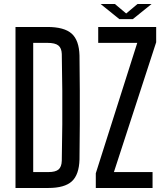

<svg xmlns="http://www.w3.org/2000/svg" viewBox="-20 -934 827 954"><path d="M57 0V-800H215Q299 -800 336 -767Q373 -734 375 -658Q376 -566 376.5 -483Q377 -400 376.5 -317Q376 -234 375 -142Q373 -66 337 -33Q301 0 220 0ZM145 -79H220Q256 -79 271 -92Q286 -105 287 -135Q289 -233 289.5 -316.5Q290 -400 289.5 -483.5Q289 -567 287 -666Q286 -695 270 -708Q254 -721 215 -721H145ZM456 0V-73L662 -721H468V-800H756V-724L546 -79H738V0ZM480 -914H551L607 -867L663 -914H733L640 -839H573Z"/></svg>

Font: Big Shoulders Text Medium
Style: Regular
Weight: 500
Designer: Patric King
Foundry: XO Type Co
Version: Version 1.000; ttfautohint (v1.8.2)